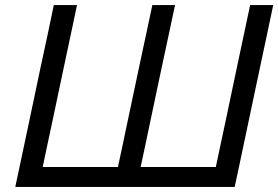

<svg xmlns="http://www.w3.org/2000/svg" viewBox="-20 -733 1092 753"><path d="M40 0Q52.5 -59 64.2 -114Q76 -169 90 -235.5L140 -473Q155 -541 166.8 -597.2Q178.5 -653.5 191 -713H282Q269.5 -653 257.5 -597Q245.5 -541 231 -472.5L184 -250Q173.5 -202 164.8 -160.5Q156 -119 147.5 -78H442.5Q451.5 -118.5 460.2 -160.2Q469 -202 479 -250L526.5 -474.5Q541 -541.5 552.8 -597.2Q564.5 -653 577.5 -713H666.5Q653.5 -653 641.8 -597.2Q630 -541.5 615.5 -474.5L568 -250Q558 -202 549.2 -160.2Q540.5 -118.5 531.5 -78H826.5Q835 -118.5 843.8 -160.2Q852.5 -202 863 -250L910 -473Q924.5 -541 936.5 -597.8Q948.5 -654.5 961 -713H1051.5Q1039.5 -654.5 1027.2 -597.8Q1015 -541 1000.5 -472.5L950.5 -236Q936.5 -169 924.8 -114.2Q913 -59.5 900.5 0Z"/></svg>

Font: Commissioner
Style: Italic
Weight: 400
Italic angle: -12°
Designer: Kostas Bartsokas
Foundry: Kostas Bartsokas
Version: Version 1.000; ttfautohint (v1.8.3)